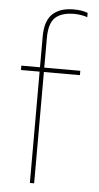

<svg xmlns="http://www.w3.org/2000/svg" viewBox="-56 -841 452 876"><g transform="rotate(5 170.0 -403.0)"><path d="M134.8 -665V-529.8H299.8V-509.8H134.8V0H115.2V-509.8H29.8V-529.8H115.2V-670.9Q115.2 -710 125.5 -737.3Q135.7 -764.6 154.8 -779.3Q173.8 -793.9 195.8 -800Q217.8 -806.2 246.1 -806.2Q284.2 -806.2 310.1 -795.9V-775.9Q303.2 -779.3 285.2 -782.7Q267.1 -786.1 250 -786.1Q193.4 -786.1 164.1 -760.3Q134.8 -734.4 134.8 -665Z"/></g></svg>

Font: Cooper Hewitt
Style: Thin
Weight: 701
Designer: Village Type and Design LLC
Foundry: Cooper Hewitt Smithsonian Design Museum
Version: 1.000